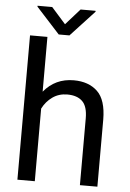

<svg xmlns="http://www.w3.org/2000/svg" viewBox="-60 -950 671 994"><g transform="rotate(5 275.5 -453.0)"><path d="M288.1 -461.9Q244.6 -461.9 211.4 -438.5Q178.2 -415 159.2 -377.4V0H68.8V-750H159.2V-465.3Q219.2 -538.1 314.9 -538.1Q392.6 -538.1 438.2 -494.6Q483.9 -451.2 484.4 -348.6V0H393.6V-347.2Q393.6 -409.2 366.5 -435.5Q339.4 -461.9 288.1 -461.9ZM170.4 -906.2 244.1 -823.2 317.9 -906.2H396V-901.4L272 -767.6H216.3L94.2 -901.4V-906.2Z"/></g></svg>

Font: Roboto21382017
Style: Regular
Weight: 400
Designer: Christian Robertson
Foundry: Google
Version: Version 2.138; 2017